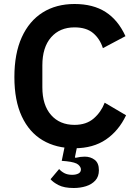

<svg xmlns="http://www.w3.org/2000/svg" viewBox="-20 -730 682 961"><path d="M353 12Q261 12 193.5 -28Q126 -68 89 -147.5Q52 -227 52 -344Q52 -462 89 -543.5Q126 -625 193.5 -667.5Q261 -710 353 -710Q446 -710 508.5 -670Q571 -630 608 -549L495 -489Q480 -536 446 -564.5Q412 -593 353 -593Q279 -593 235.5 -543Q192 -493 192 -403V-293Q192 -204 235.5 -154.5Q279 -105 353 -105Q412 -105 449 -137Q486 -169 504 -216L611 -153Q574 -75 510 -31.5Q446 12 353 12ZM349 211Q301 211 273 196.5Q245 182 233 167L276 116Q286 128 302 136.5Q318 145 341 145Q360 145 372.5 138.5Q385 132 385 118Q385 106 371.5 94Q358 82 312 77L289 75L310 -27H372L355 57L358 60Q370 57 381.5 55.5Q393 54 404 54Q433 54 454 70Q475 86 475 122Q475 154 457 173.5Q439 193 410.5 202Q382 211 349 211Z"/></svg>

Font: IBM Plex Sans SemiBold
Style: Regular
Weight: 600
Designer: Mike Abbink, Paul van der Laan, Pieter van Rosmalen
Foundry: Bold Monday
Version: Version 3.201